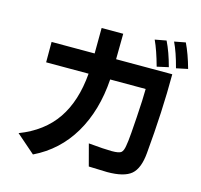

<svg xmlns="http://www.w3.org/2000/svg" viewBox="-127 -986 1254 1199"><g transform="rotate(15 500.0 -386.5)"><path d="M66.4 -30.3Q218.8 -88.9 298.3 -205.1Q377.9 -321.3 392.6 -502H118.2V-633.8H396.5L397.5 -798.8H537.1L535.2 -633.8H898.4Q898.4 -393.6 873 -117.2Q864.3 -16.6 818.4 22.5Q772.5 61.5 663.1 61.5L543.9 57.6L506.8 -82Q610.4 -72.3 657.7 -72.3Q705.1 -72.3 718.3 -84Q731.4 -95.7 736.3 -128.9Q737.3 -134.8 741.2 -162.1Q745.1 -189.5 753.4 -315.9Q761.7 -442.4 761.7 -502H532.2Q518.6 -297.9 430.7 -148.9Q342.8 0 187.5 75.2ZM736.3 -814.5 809.6 -828.1Q841.8 -762.7 866.2 -670.9L792 -654.3Q764.6 -753.9 736.3 -814.5ZM856.4 -834 928.7 -847.7Q960 -783.2 985.4 -691.4L911.1 -675.8Q885.7 -773.4 856.4 -834Z"/></g></svg>

Font: GenEi M Gothic v2 Bold
Style: Regular
Weight: 700
Version: Version 2.0